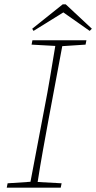

<svg xmlns="http://www.w3.org/2000/svg" viewBox="-20 -862 442 882"><path d="M125 -657 129 -677H377L373 -657L266 -650L203 -313Q190 -242 177 -170Q164 -98 153 -26L263 -20L259 0H11L15 -20L120 -27L184 -364Q198 -435 210 -507Q222 -579 234 -651ZM282 -842 402 -730 392 -720 271 -805 134 -720 128 -730 268 -842Z"/></svg>

Font: Source Serif Pro ExtraLight
Style: Italic
Weight: 200
Italic angle: -12°
Designer: Frank Grießhammer
Foundry: Adobe Systems Incorporated
Version: Version 3.001;hotconv 1.0.111;makeotfexe 2.5.65597